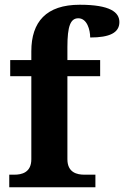

<svg xmlns="http://www.w3.org/2000/svg" viewBox="-20 -789 523 809"><path d="M19 0H382V-53H335C306 -53 264 -61 264 -118V-468H402V-536H264V-591C264 -679 277 -712 310 -712C347 -712 360 -663 360 -631C442 -631 483 -651 483 -696C483 -737 445 -769 316 -769C175 -769 112 -697 112 -573V-536H23V-468H112V-118C112 -61 70 -53 41 -53H19Z"/></svg>

Font: Noto Serif NP Hmong
Style: Bold
Weight: 700
Designer: Dalton Maag Ltd
Foundry: Dalton Maag Ltd
Version: Version 1.001